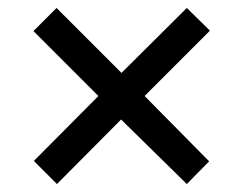

<svg xmlns="http://www.w3.org/2000/svg" viewBox="-20 -594 612 482"><path d="M449 -574 507 -517 343 -353 505 -189 449 -132 284 -294 123 -132 65 -190 227 -353 64 -516 122 -574 285 -411Z"/></svg>

Font: Noto Sans Cham Medium
Style: Regular
Weight: 500
Version: Version 2.002